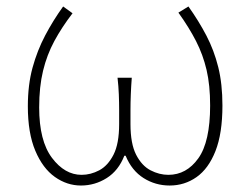

<svg xmlns="http://www.w3.org/2000/svg" viewBox="-20 -560 772 593"><path d="M230 13Q187 13 149.5 -13.5Q112 -40 89 -94.5Q66 -149 66 -232Q66 -298 80.5 -351Q95 -404 119.5 -450.5Q144 -497 175 -540L204 -519Q171 -476 148 -433.5Q125 -391 113 -341.5Q101 -292 101 -228Q101 -125 140.5 -72.5Q180 -20 232 -20Q260 -20 286.5 -34Q313 -48 330.5 -82Q348 -116 348 -177Q348 -197 348 -220Q348 -243 347 -268.5Q346 -294 343 -320H387Q385 -294 384 -268.5Q383 -243 383 -220Q383 -197 383 -177Q383 -116 400.5 -82Q418 -48 445 -34Q472 -20 500 -20Q556 -20 592.5 -71Q629 -122 629 -234Q629 -297 618 -344Q607 -391 585.5 -433Q564 -475 531 -521L562 -540Q594 -495 617.5 -450Q641 -405 654 -353Q667 -301 667 -234Q667 -148 645.5 -93.5Q624 -39 587 -13Q550 13 504 13Q460 13 423.5 -10Q387 -33 368 -79H364Q346 -33 309.5 -10Q273 13 230 13Z"/></svg>

Font: Noto Sans HK Thin
Style: Regular
Weight: 100
Designer: Ryoko NISHIZUKA 西塚涼子 (kana, bopomofo & ideographs); Paul D. Hunt (Latin, Greek & Cyrillic); Sandoll Communications 산돌커뮤니
Foundry: Adobe
Version: Version 2.004-H2;hotconv 1.0.118;makeotfexe 2.5.65603